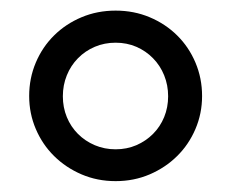

<svg xmlns="http://www.w3.org/2000/svg" viewBox="-20 -745 437 362"><path d="M35 -564Q35 -597.5 47.5 -627Q60 -656.5 82 -678.2Q104 -700 133.8 -712.5Q163.5 -725 198 -725Q232.5 -725 262.2 -712.5Q292 -700 314 -678.2Q336 -656.5 348.5 -627Q361 -597.5 361 -564Q361 -531 348.5 -501.8Q336 -472.5 314 -450.8Q292 -429 262.2 -416.2Q232.5 -403.5 198 -403.5Q163.5 -403.5 133.8 -416.2Q104 -429 82 -450.8Q60 -472.5 47.5 -501.8Q35 -531 35 -564ZM98.5 -563.5Q98.5 -542.5 106 -524.2Q113.5 -506 127 -492.5Q140.5 -479 158.8 -471.2Q177 -463.5 198 -463.5Q219 -463.5 237 -471.2Q255 -479 268.5 -492.5Q282 -506 289.5 -524.2Q297 -542.5 297 -563.5Q297 -584.5 289.5 -603Q282 -621.5 268.5 -635.2Q255 -649 237 -656.8Q219 -664.5 198 -664.5Q177 -664.5 158.8 -656.8Q140.5 -649 127 -635.2Q113.5 -621.5 106 -603Q98.5 -584.5 98.5 -563.5Z"/></svg>

Font: LatoHex
Style: Regular
Weight: 400
Designer: Lukasz Dziedzic
Foundry: tyPoland Lukasz Dziedzic
Version: Version 1.104; Western+Polish opensource